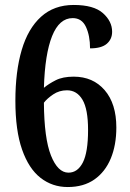

<svg xmlns="http://www.w3.org/2000/svg" viewBox="-20 -744 523 774"><path d="M253 10Q191 10 143.5 -27Q96 -64 69 -141Q42 -218 42 -338Q42 -456 67.5 -542.5Q93 -629 145.5 -676.5Q198 -724 277 -724Q358 -724 395 -691Q432 -658 432 -616Q432 -586 410.5 -567.5Q389 -549 343 -549Q343 -600 326.5 -635.5Q310 -671 273 -671Q219 -671 190 -598.5Q161 -526 157 -390Q176 -406 204.5 -420.5Q233 -435 277 -435Q355 -435 402 -380.5Q449 -326 449 -230Q449 -159 426.5 -105Q404 -51 360.5 -20.5Q317 10 253 10ZM256 -48Q293 -48 314 -89Q335 -130 335 -220Q335 -304 312.5 -342Q290 -380 250 -380Q219 -380 194.5 -363.5Q170 -347 157 -330Q158 -186 185.5 -117Q213 -48 256 -48Z"/></svg>

Font: Noto Serif Thai Condensed SemiBold
Style: Regular
Weight: 600
Width: 3
Designer: Monotype Design Team
Foundry: Monotype Imaging Inc.
Version: Version 2.002; ttfautohint (v1.8.4.7-5d5b)